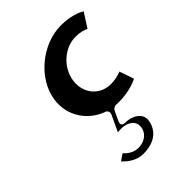

<svg xmlns="http://www.w3.org/2000/svg" viewBox="-220 -613 993 993"><g transform="rotate(-45 276.0 -117.0)"><path d="M223.2 96.7C228.5 96 240.2 95 250.3 95C281.8 95 335 111.2 327.2 165C322.5 198 291.1 229 243 229C204.1 229 178.7 206.6 163.6 190.4L128.2 214.4C148.3 236.7 187.4 269 237.2 269C335.6 269 372 215.4 379.2 165C386 117.7 336 88 286.3 88C248.3 88 267.3 55.2 267.3 55.2L290.3 6.2C295.6 -4.9 308.7 -12.7 320.6 -10.7C323.9 -10.1 328.4 -10 334.4 -10C404.4 -10 453.3 -28.2 478.4 -40.4L451.1 -119.9C434.2 -113.2 406.1 -105 374.1 -105C292.6 -105 236.9 -173 249 -257C261 -340.2 336.4 -408 417.8 -408C449.7 -408 473.2 -400.8 490.6 -393L540.6 -471.1C519.8 -483.4 475.9 -503 405.5 -503C269.3 -503 130.3 -390.7 110.7 -255C95.4 -148.4 158.9 -56.8 253.3 -23.7C264.2 -19.9 271 -5.9 264.7 7.7Z"/></g></svg>

Font: Hussar Ekologiczny
Style: Regular
Weight: 400
Foundry: Cannot Into Space Fonts
Version: Version 0.97